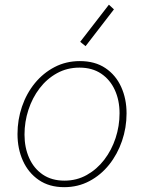

<svg xmlns="http://www.w3.org/2000/svg" viewBox="-20 -775 602 803"><path d="M248.5 7.8Q186 7.8 142.3 -22.2Q98.6 -52.2 75.9 -102.5Q53.2 -152.8 53.2 -214.4Q53.2 -274.4 72 -329.3Q90.8 -384.3 125.7 -427Q160.6 -469.7 208.5 -494.6Q256.3 -519.5 314 -519.5Q377.4 -519.5 420.9 -490.2Q464.4 -460.9 486.8 -411.4Q509.3 -361.8 509.3 -300.8Q509.3 -240.7 490.2 -185.3Q471.2 -129.9 436.5 -86.4Q401.9 -43 354 -17.6Q306.2 7.8 248.5 7.8ZM249.5 -19.5Q300.8 -19.5 343 -43.2Q385.3 -66.9 416 -106.9Q446.8 -147 463.4 -197.5Q480 -248 480 -301.3Q480 -355.5 460.2 -398.7Q440.4 -441.9 403.1 -467Q365.7 -492.2 312.5 -492.2Q260.7 -492.2 218.3 -468.8Q175.8 -445.3 145.5 -405.5Q115.2 -365.7 98.9 -315.7Q82.5 -265.6 82.5 -211.9Q82.5 -157.7 102.1 -114Q121.6 -70.3 158.9 -44.9Q196.3 -19.5 249.5 -19.5ZM337.9 -582 315.4 -600.1 435.5 -755.4 456.5 -735.8Z"/></svg>

Font: Reddit Sans ExtraLight
Style: Italic
Weight: 250
Italic angle: -11.25°
Designer: Stephen Hutchings
Version: Version 1.013